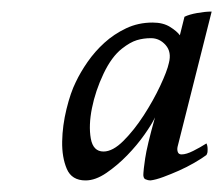

<svg xmlns="http://www.w3.org/2000/svg" viewBox="-20 -742 386 332"><path d="M248 -539Q243 -528 230 -509.5Q217 -491 200 -473.5Q183 -456 164 -443Q145 -430 128 -430Q104 -430 95.5 -450Q87 -470 87.5 -497.5Q88 -525 95 -553.5Q102 -582 111 -600Q119 -617 131.5 -635Q144 -653 160.5 -668Q177 -683 198 -693Q219 -703 244 -703Q262 -703 274 -695.5Q286 -688 291 -681L299 -713Q307 -717 321 -719.5Q335 -722 346 -722L287 -488Q286 -483 287.5 -479Q289 -475 294 -475Q302 -475 314 -481Q326 -487 337 -494Q339 -490 339 -484Q339 -479 338.5 -477.5Q338 -476 337 -474Q329 -468 316 -460.5Q303 -453 289.5 -447Q276 -441 262.5 -436Q249 -431 240 -430Q236 -430 231.5 -432Q227 -434 228 -443Q228 -447 231 -468Q234 -489 248 -539ZM272 -633Q277 -652 266.5 -664Q256 -676 241 -676Q228 -676 216.5 -672.5Q205 -669 191 -658Q173 -644 159 -614.5Q145 -585 139 -555Q133 -525 137 -502.5Q141 -480 159 -480Q175 -480 193.5 -498.5Q212 -517 228.5 -542.5Q245 -568 257 -593.5Q269 -619 272 -633Z"/></svg>

Font: Lusitana
Style: Italic
Weight: 400
Italic angle: -12°
Designer: Ana Paula Megda
Foundry: Ana Paula Megda
Version: Version 1.000; ttfautohint (v1.1) -l 8 -r 50 -G 200 -x 14 -D